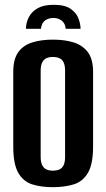

<svg xmlns="http://www.w3.org/2000/svg" viewBox="-20 -764 441 796"><path d="M198.9 12Q150.4 12 113.4 0.3Q76.4 -11.5 55.7 -47.6Q35 -83.8 35 -156.1V-466.3Q35 -518.8 55.7 -547.7Q76.4 -576.5 113.7 -588.1Q151 -599.7 199.5 -599.7Q248.4 -599.7 285.7 -588Q323 -576.2 344.5 -547.4Q365.9 -518.5 365.9 -466.3V-156.8Q365.9 -83.5 344.5 -47.3Q323 -11.1 285.6 0.4Q248.1 12 198.9 12ZM199.2 -56.5Q214.1 -56.5 225.7 -61.2Q237.2 -66 243.5 -78.6Q249.8 -91.1 249.8 -113.5V-470.8Q249.8 -493.1 243.5 -505.7Q237.2 -518.3 225.5 -523Q213.8 -527.8 199.2 -527.8Q184.3 -527.8 173.1 -523Q162 -518.3 155.3 -505.7Q148.6 -493.1 148.6 -470.8V-113.5Q148.6 -91.1 155.3 -78.6Q162 -66 173.1 -61.2Q184.3 -56.5 199.2 -56.5ZM202.3 -744.1Q249.3 -744.1 273 -727.2Q296.8 -710.3 305.3 -687.4Q313.8 -664.5 314.1 -644.7H252.2Q250.6 -667.2 235.8 -678.4Q221.1 -689.6 201.6 -689.6Q181.5 -689.6 166.7 -678.9Q152 -668.2 150 -644.7H87.4Q88 -670.6 99.7 -693.2Q111.5 -715.8 136.4 -730Q161.4 -744.1 202.3 -744.1Z"/></svg>

Font: Alumni Sans SC Thin
Style: Regular
Weight: 100
Designer: Robert E. Leuschke
Foundry: Robert E. Leuschke
Version: Version 1.018